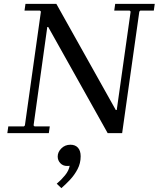

<svg xmlns="http://www.w3.org/2000/svg" viewBox="-20 -690 822 995"><path d="M577 -670H782L777 -635H707L702 -630L613 0H538L230 -550H225L154 -40L159 -35H238L233 0H18L23 -35H104L109 -40L192 -630L187 -635H107L112 -670H272L580 -120H585L657 -630L652 -635H572ZM345 60Q370 60 384 75.5Q398 91 398 120Q398 156 382 186.5Q366 217 343 241.5Q320 266 298 285L274 262Q297 243 317 218.5Q337 194 341 169Q337 170 333.5 170Q330 170 327 170Q306 170 292.5 155.5Q279 141 279 121Q279 98 298 79Q317 60 345 60Z"/></svg>

Font: Brygada 1918
Style: Italic
Weight: 400
Italic angle: -8°
Designer: Mateusz Machalski | Borys Kosmynka | Przemek Hoffer
Foundry: NIEPODLEGLA 2018
Version: Version 3.006